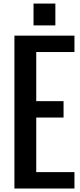

<svg xmlns="http://www.w3.org/2000/svg" viewBox="-20 -1079 460 1099"><path d="M343.8 -406.2H187.5V-93.8H406.2V0H62.5V-875H406.2V-781.2H187.5V-500H343.8ZM171.9 -1058.6H296.9V-933.6H171.9Z"/></svg>

Font: Oswald
Style: Book
Weight: 400
Designer: vernon adams
Foundry: vernon adams
Version: Version 1.000